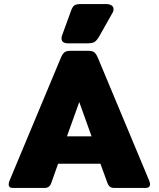

<svg xmlns="http://www.w3.org/2000/svg" viewBox="-20 -932 787 952"><path d="M285 -742Q285 -750 288 -757L332 -878Q339 -898 348.5 -905Q358 -912 384 -912H504Q522 -912 532.5 -905.5Q543 -899 543 -887Q543 -876 536 -865L471 -750Q459 -730 448 -723.5Q437 -717 408 -717H319Q285 -717 285 -742ZM23 -18Q23 -26 28 -38L282 -646Q290 -665 299.5 -672.5Q309 -680 328 -680H419Q438 -680 447.5 -672.5Q457 -665 465 -646L719 -38Q724 -26 724 -19Q724 -10 718.5 -5Q713 0 703 0H548Q534 0 526 -5.5Q518 -11 513 -24L478 -120H268L234 -24Q229 -11 221 -5.5Q213 0 198 0H44Q23 0 23 -18ZM434 -256 373 -426 312 -256Z"/></svg>

Font: Mitr SemiBold
Style: Regular
Weight: 600
Designer: Thanarat Vachiruckul
Foundry: Cadson Demak
Version: Version 1.003